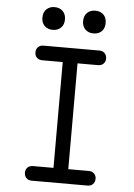

<svg xmlns="http://www.w3.org/2000/svg" viewBox="-62 -988 723 1034"><g transform="rotate(5 300.0 -471.0)"><path d="M340 -79H451Q469 -79 480 -68Q491 -57 491 -40Q491 -22 480 -11Q469 0 451 0H149Q131 0 120 -11Q109 -22 109 -40Q109 -57 120 -68Q131 -79 149 -79H260V-651H149Q131 -651 120 -662Q109 -673 109 -690Q109 -708 120 -719Q131 -730 149 -730H451Q469 -730 480 -719Q491 -708 491 -690Q491 -673 480 -662Q469 -651 451 -651H340ZM411 -819Q384 -819 367 -835.5Q350 -852 350 -880Q350 -909 367 -925.5Q384 -942 411 -942Q439 -942 455.5 -925.5Q472 -909 472 -880Q472 -852 455.5 -835.5Q439 -819 411 -819ZM191 -819Q164 -819 147 -835.5Q130 -852 130 -880Q130 -909 147 -925.5Q164 -942 191 -942Q218 -942 235 -925.5Q252 -909 252 -880Q252 -852 235 -835.5Q218 -819 191 -819Z"/></g></svg>

Font: Maple Mono Normal NL Light
Style: Regular
Weight: 300
Monospace: yes
Designer: subframe7536
Version: Version 7.000